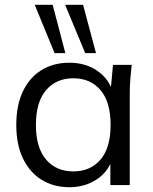

<svg xmlns="http://www.w3.org/2000/svg" viewBox="-20 -773 640 802"><path d="M270 9Q203 9 153 -22.5Q103 -54 75.5 -112Q48 -170 48 -251Q48 -333 75.5 -391Q103 -449 153 -480Q203 -511 270 -511Q338 -511 387.5 -476.5Q437 -442 453 -383H441L452 -502H530Q527 -473 524.5 -443.5Q522 -414 522 -386V0H441V-118H452Q436 -59 386 -25Q336 9 270 9ZM286 -57Q358 -57 400 -106.5Q442 -156 442 -251Q442 -347 400 -396.5Q358 -446 286 -446Q215 -446 172.5 -396.5Q130 -347 130 -251Q130 -156 172.5 -106.5Q215 -57 286 -57ZM336 -551 252 -753H327L381 -551ZM208 -551 125 -753H200L253 -551Z"/></svg>

Font: Mulish ExtraLight
Style: Regular
Weight: 400
Version: Version 3.603